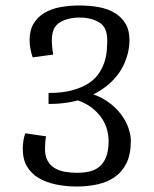

<svg xmlns="http://www.w3.org/2000/svg" viewBox="-20 -665 560 700"><path d="M452 -519Q452 -477 434 -435Q416 -393 379 -360Q342 -327 287 -306.5Q232 -286 157 -286V-326Q208 -326 244 -336Q280 -346 304 -362Q328 -378 341.5 -399Q355 -420 361.5 -441Q368 -462 369.5 -482.5Q371 -503 371 -519Q371 -566 341.5 -583.5Q312 -601 270 -601Q228 -601 198.5 -583.5Q169 -566 169 -519Q169 -494 174 -466L99 -456Q88 -489 88 -519Q88 -555 102.5 -579Q117 -603 142 -618Q167 -633 200 -639Q233 -645 270 -645Q307 -645 340 -639Q373 -633 398 -618Q423 -603 437.5 -579Q452 -555 452 -519ZM293 -329Q338 -318 369 -297Q400 -276 419.5 -250.5Q439 -225 448 -199Q457 -173 457 -152Q457 -103 441.5 -71Q426 -39 399 -20Q372 -1 336 7Q300 15 260 15Q220 15 184 7.5Q148 0 121 -16Q94 -32 78.5 -58Q63 -84 63 -122Q63 -152 72 -179L148 -168Q144 -148 144 -122Q144 -97 153 -80Q162 -63 178 -53Q194 -43 215 -39Q236 -35 260 -35Q284 -35 305 -39.5Q326 -44 342 -57Q358 -70 367 -93Q376 -116 376 -152Q376 -170 370.5 -191.5Q365 -213 351 -234Q337 -255 313.5 -273Q290 -291 255 -302Z"/></svg>

Font: Combo
Style: Regular
Weight: 400
Designer: Eduardo Rodriguez Tunni
Foundry: Eduardo Rodriguez Tunni
Version: Version 1.001